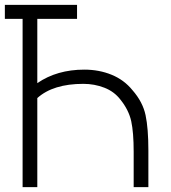

<svg xmlns="http://www.w3.org/2000/svg" viewBox="-20 -770 704 790"><path d="M590.5 -151V0H530V-145Q530 -225 520 -271Q510 -317 476 -359.5Q450 -393.5 409.2 -409.2Q368.5 -425 323 -425Q198.5 -425 133.5 -366.5V0H73V-692.5H0V-750H297V-692.5H133.5V-428Q214.5 -483.5 327 -483.5Q387.5 -483.5 439 -462.5Q490.5 -441.5 525 -399Q567.5 -350.5 579 -296Q590.5 -241.5 590.5 -151Z"/></svg>

Font: Russisch Sans Light
Style: Regular
Weight: 300
Designer: Michael Sharanda (font) & Cristiano Sobral (main changes)
Foundry: Michael Sharanda
Version: Version 2.00;September 8, 2020;FontCreator 13.0.0.2681 64-bi